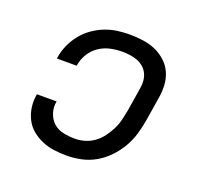

<svg xmlns="http://www.w3.org/2000/svg" viewBox="-99 -640 798 760"><g transform="rotate(20 300.0 -260.0)"><path d="M253 8Q225 8 199 4.5Q173 1 148.5 -9.5Q124 -20 104.5 -36.5Q85 -53 73.5 -76Q62 -99 58.5 -125.5Q55 -152 60 -180H143Q138 -155 145.5 -131.5Q153 -108 169.5 -92.5Q186 -77 210.5 -71.5Q235 -66 260 -66Q281 -66 302 -72Q323 -78 341 -91Q359 -104 372.5 -122Q386 -140 396 -160Q406 -180 411 -200.5Q416 -221 420 -242L436 -342Q439 -358 437.5 -374.5Q436 -391 429 -405Q422 -419 410 -429Q398 -439 383 -444.5Q368 -450 352 -452Q336 -454 319 -454Q295 -454 270 -448.5Q245 -443 223.5 -428.5Q202 -414 188 -391.5Q174 -369 170 -344L169 -340H86L87 -347Q91 -373 102.5 -398.5Q114 -424 131.5 -446Q149 -468 172.5 -484.5Q196 -501 221.5 -511Q247 -521 273 -524.5Q299 -528 325 -528Q354 -528 382 -524Q410 -520 434 -509.5Q458 -499 478 -481Q498 -463 509 -438.5Q520 -414 521.5 -386Q523 -358 518 -330L502 -230Q497 -200 488 -170Q479 -140 463 -112.5Q447 -85 424 -61Q401 -37 373 -21Q345 -5 314 1.5Q283 8 253 8Z"/></g></svg>

Font: Iosevka Aile Oblique
Style: Regular
Weight: 400
Italic angle: -9°
Designer: Belleve Invis
Foundry: Belleve Invis
Version: Version 31.1.0; ttfautohint (v1.8.4)